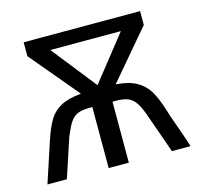

<svg xmlns="http://www.w3.org/2000/svg" viewBox="-85 -643 771 736"><g transform="rotate(-15 300.0 -275.0)"><path d="M230 -303 69 -495V-550H531V-495L368 -303Q418.5 -299.5 449.2 -282.5Q480 -265.5 497.8 -235.8Q515.5 -206 531 -156Q535.5 -139 551 -96.5Q573.5 -34 584 0H510L457 -150Q443 -191 431 -208Q418.5 -227 400.5 -234.5Q382.5 -242 352 -242H339V0H259V-242H248Q218.5 -242 201 -234.8Q183.5 -227.5 171 -209Q162 -196.5 145 -157L93 0H16L68 -158Q85 -209.5 102.2 -237.8Q119.5 -266 149 -282Q178.5 -298 230 -303ZM440 -495H160L300 -318Z"/></g></svg>

Font: JuliaMono
Style: Bold
Weight: 700
Monospace: yes
Designer: cormullion
Foundry: corm
Version: Version 0.055; ttfautohint (v1.8.4)